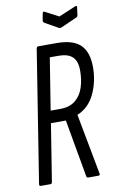

<svg xmlns="http://www.w3.org/2000/svg" viewBox="-91 -862 554 912"><g transform="rotate(-10 186.0 -406.5)"><path d="M30 0Q22 0 23 -9L124 -646Q126 -655 134 -655H221Q301 -655 336.5 -620Q372 -585 372 -513Q372 -444 344.5 -385Q317 -326 260 -302V-301L315 -9Q317 0 307 0H259Q251 0 250 -9L201 -285H129L85 -9Q84 0 76 0ZM138 -344H185Q230 -344 257.5 -366.5Q285 -389 297 -426Q309 -463 309 -507Q309 -553 287 -573.5Q265 -594 221 -594H178ZM337 -811Q349 -816 347 -806L342 -768Q341 -761 334 -758L257 -724Q250 -721 245 -724L181 -760Q174 -765 175 -772L181 -805Q183 -816 192 -811L257 -777Z"/></g></svg>

Font: Sofia Sans Extra Condensed
Style: Italic
Weight: 400
Italic angle: -9°
Designer: Botio Nikoltchev, Ani Petrova
Foundry: lettersoup
Version: Version 4.101; ttfautohint (v1.8.4.7-5d5b)